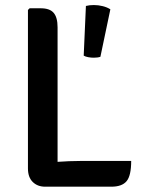

<svg xmlns="http://www.w3.org/2000/svg" viewBox="-20 -720 554 742"><path d="M202.5 1.5H154.5Q125 1.5 106.5 -16.8Q88 -35 88 -69V-681.5L94.5 -688H137.5Q172.5 -688 187.5 -670.2Q202.5 -652.5 202.5 -614.5ZM487 -98Q487 -41 469.2 -19.8Q451.5 1.5 410 1.5H154.5L95 -82.5Q144 -90.5 196.5 -94.2Q249 -98 292 -98ZM312 -697Q325.5 -700.5 342.5 -700.5Q360.5 -700.5 377.2 -696.2Q394 -692 406.5 -684L368 -500.5Q358 -497 342.5 -497Q332 -497 321 -499Q310 -501 303.5 -505Z"/></svg>

Font: Signika Negative Light Medium
Style: Regular
Weight: 500
Version: Version 2.001